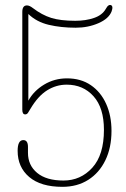

<svg xmlns="http://www.w3.org/2000/svg" viewBox="-20 -732 500 762"><path d="M50 -133.5Q50 -176 72.5 -176Q91 -176 91 -149V-125.5Q91 -76 127.5 -45.8Q164 -15.5 232 -15.5Q300 -15.5 346.2 -66.2Q392.5 -117 392.5 -216.5Q392.5 -304 351.2 -350Q310 -396 244.5 -396Q203 -396 167 -373.5Q131 -351 101 -300.5Q95.5 -291 91.2 -284.5Q87 -278 80 -278Q68.5 -278 68.5 -296.5V-684.5Q68.5 -710.5 87 -710.5Q97 -710.5 110.5 -700Q146.5 -672.5 183.2 -661Q220 -649.5 278.5 -649.5Q320.5 -649.5 353.2 -660.8Q386 -672 400 -697Q411 -717.5 422.5 -710.5Q425 -709 426 -703.8Q427 -698.5 423 -687Q412 -658 370.8 -640Q329.5 -622 280.5 -622Q222 -622 173.5 -633.5Q125 -645 92.5 -676.5V-332.5Q114 -371.5 155 -396.2Q196 -421 246 -421Q301 -421 340.5 -394Q380 -367 401.2 -320Q422.5 -273 422.5 -212.5Q422.5 -146 398.2 -96Q374 -46 330.2 -18.2Q286.5 9.5 227.5 9.5Q142 9.5 96 -29.5Q50 -68.5 50 -133.5Z"/></svg>

Font: Fraunces 144pt SuperSoft Thin
Style: Regular
Weight: 100
Version: Version 1.000;[0bf87f6ff]